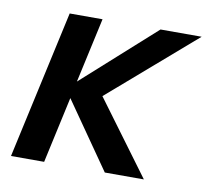

<svg xmlns="http://www.w3.org/2000/svg" viewBox="-62 -570 695 639"><g transform="rotate(10 285.0 -250.5)"><path d="M14 0 124 -501H235L187 -282L431 -501H570L279 -249L463 0H331L175 -224L126 0Z"/></g></svg>

Font: Red Hat Text Medium
Style: Italic
Weight: 500
Italic angle: -12°
Designer: Pentagram / MCKL
Foundry: Pentagram / MCKL
Version: Version 1.003; Red Hat Text Medium Italic